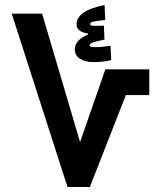

<svg xmlns="http://www.w3.org/2000/svg" viewBox="-20 -748 626 768"><path d="M250 0 26.9 -693.4H148.4L300.3 -179.7L401.4 -470.7H577.1V-367.7H483.4L339.4 0ZM356 -499.5Q320.8 -499.5 300 -512.9Q279.3 -526.4 279.3 -550.3Q279.3 -568.4 291.3 -582.8Q303.2 -597.2 332 -609.9V-613.8Q311 -616.7 298.6 -625.7Q286.1 -634.8 286.1 -652.3Q286.1 -675.8 311.8 -695.6Q337.4 -715.3 398.4 -728L400.9 -668Q365.2 -664.6 352.8 -661.4Q340.3 -658.2 340.3 -651.9Q340.3 -646 351.1 -645Q361.8 -644 395.5 -645.5L397.9 -589.8Q360.8 -582 349.6 -577.4Q338.4 -572.8 338.4 -567.4Q338.4 -562.5 344.2 -561Q350.1 -559.6 365.2 -559.6Q379.4 -559.6 393.8 -561.3Q408.2 -563 421.9 -564.9L424.8 -507.8Q394.5 -499.5 356 -499.5Z"/></svg>

Font: Cascadia Mono NF SemiBold
Style: Regular
Weight: 600
Monospace: yes
Designer: Aaron Bell
Foundry: Saja Typeworks
Version: Version 2404.023; ttfautohint (v1.8.4)